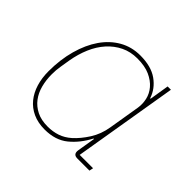

<svg xmlns="http://www.w3.org/2000/svg" viewBox="-131 -689 863 863"><g transform="rotate(45 300.0 -258.0)"><path d="M244 12Q201 12 168.5 -3Q136 -18 114.5 -44.5Q93 -71 82 -107Q71 -143 71 -186Q71 -260 88.5 -323Q106 -386 137.5 -431.5Q169 -477 213.5 -502.5Q258 -528 313 -528Q382 -528 423.5 -498.5Q465 -469 480 -423H483L498 -516H519L436 -19H521L517 0H440Q412 0 417 -30L431 -115H428Q399 -59 355.5 -23.5Q312 12 244 12ZM244 -7Q277 -7 305 -16.5Q333 -26 358 -48Q387 -74 412.5 -114Q438 -154 446 -204L471 -355Q475 -381 469 -408Q463 -435 444 -457.5Q425 -480 393 -494.5Q361 -509 313 -509Q270 -509 235 -492Q200 -475 173 -445Q146 -415 128.5 -374Q111 -333 103 -286L95 -237Q91 -214 91 -186Q91 -150 99.5 -117.5Q108 -85 126.5 -60.5Q145 -36 174 -21.5Q203 -7 244 -7Z"/></g></svg>

Font: IBM Plex Mono Thin
Style: Italic
Weight: 100
Italic angle: -9°
Monospace: yes
Designer: Mike Abbink, Paul van der Laan, Pieter van Rosmalen
Foundry: Bold Monday
Version: Version 2.3